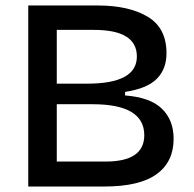

<svg xmlns="http://www.w3.org/2000/svg" viewBox="-20 -680 708 700"><path d="M83 0V-660H336Q450 -660 518.5 -619Q587 -578 587 -486Q587 -428 551.5 -392.5Q516 -357 436 -345V-332Q528 -325 570.5 -283.5Q613 -242 613 -174Q613 -90 551 -45Q489 0 360 0ZM187 -375H298Q479 -375 479 -474Q479 -571 323 -571H187ZM187 -91H365Q506 -91 506 -187Q506 -300 318 -300H187Z"/></svg>

Font: Bricolage Grotesque 12pt Medium
Style: Regular
Weight: 500
Designer: Mathieu Triay
Foundry: Atelier Triay
Version: Version 1.001; ttfautohint (v1.8.4.7-5d5b);gftools[0.9.33.de